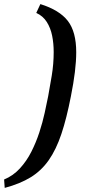

<svg xmlns="http://www.w3.org/2000/svg" viewBox="-83 -735 438 937"><path d="M-60 182 -63 141Q-19 123 14 87Q47 51 70 5.5Q93 -40 109 -89Q125 -138 135 -184Q145 -230 152 -265Q160 -308 169.5 -365.5Q179 -423 179 -481Q179 -523 171.5 -560.5Q164 -598 145.5 -627.5Q127 -657 94 -672L114 -715Q207 -686 248 -633Q289 -580 289 -480Q289 -437 282.5 -383.5Q276 -330 263 -265Q242 -157 216.5 -81Q191 -5 155 46.5Q119 98 67 130Q15 162 -60 182Z"/></svg>

Font: Manuale
Style: Bold Italic
Weight: 700
Italic angle: -11°
Version: Version 1.002